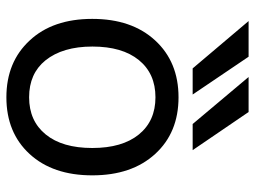

<svg xmlns="http://www.w3.org/2000/svg" viewBox="-120 -678 810 610"><g transform="rotate(90 285.0 -373.0)"><path d="M171.9 -112.3Q213.9 -60.5 289.1 -60.5Q364.3 -60.5 407.2 -113.3Q450.2 -166 450.2 -261.2Q450.2 -356.4 407.2 -409.2Q364.3 -461.9 289.1 -461.9Q213.9 -461.9 170.9 -409.2Q127.9 -356.4 127.9 -261.7Q127.9 -167 171.9 -112.3ZM108.4 -62.5Q40 -135.7 40 -261.2Q40 -386.7 108.4 -460.9Q176.8 -535.2 289.1 -535.2Q401.4 -535.2 469.2 -460.9Q537.1 -386.7 537.1 -261.2Q537.1 -135.7 469.2 -62Q401.4 11.7 289.1 11.7Q176.8 11.7 108.4 -62.5ZM374 -580.1 224.6 -757.8H335.9L457 -580.1ZM197.3 -580.1 46.9 -757.8H160.2L280.3 -580.1Z"/></g></svg>

Font: Gen Shin Gothic Regular
Style: Regular
Weight: 400
Designer: [Source Han Sans]
Ryoko NISHIZUKA  (kana & ideographs); Paul D. Hunt (Latin, Greek & Cyrillic); Wenlong ZHANG  (bopomofo
Version: Version 1.002.20150607